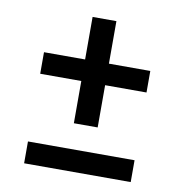

<svg xmlns="http://www.w3.org/2000/svg" viewBox="-66 -604 633 667"><g transform="rotate(10 250.0 -271.0)"><path d="M62 -77H438V0H62ZM292 -392H438V-316H292V-167H208V-316H63V-392H208V-542H292Z"/></g></svg>

Font: Wolseley Sans
Style: Regular
Weight: 400
Designer: Carrois Corporate & Edenspiekermann AG
Foundry: Carrois Corporate GbR & Edenspiekermann AG
Version: Version 4.202